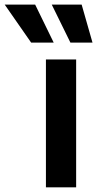

<svg xmlns="http://www.w3.org/2000/svg" viewBox="-130 -799 415 819"><path d="M2.9 -617.2 -109.9 -779.3H20L99.1 -617.2ZM170.4 -617.2 90.8 -779.3H218.3L264.6 -617.2ZM65.9 0V-545.4H194.8V0Z"/></svg>

Font: Interop SemBd
Style: Regular
Weight: 600
Designer: Rasmus Andersson, Google, Jang Haemin
Foundry: jhaemin
Version: Version 1.007